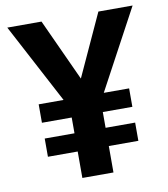

<svg xmlns="http://www.w3.org/2000/svg" viewBox="-81 -782 743 851"><g transform="rotate(-10 291.0 -357.0)"><path d="M291 -435 419 -714H573L380 -355H494V-272H361V-201H494V-119H361V0H221V-119H87V-201H221V-272H87V-355H199L9 -714H163Z"/></g></svg>

Font: Noto Sans Hebrew Thin
Style: Bold
Weight: 700
Version: Version 3.001